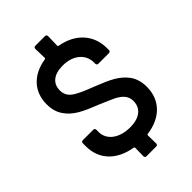

<svg xmlns="http://www.w3.org/2000/svg" viewBox="-258 -895 1083 1083"><g transform="rotate(-45 283.5 -354.0)"><path d="M523 -188C523 -227 513 -260 494 -287C455 -339 407 -361 316 -397C274 -413 243 -426 223 -437C182 -457 161 -480 161 -520C161 -576 201 -608 272 -608C357 -608 409 -559 409 -496V-485C409 -478 414 -473 421 -473H506C513 -473 518 -478 518 -485V-502C518 -607 447 -684 334 -703C331 -704 329 -706 329 -709L331 -784C331 -791 326 -796 319 -796H241C234 -796 229 -791 229 -784L231 -710C231 -707 229 -705 226 -704C119 -688 53 -619 53 -518C53 -479 62 -446 81 -420C118 -367 171 -343 260 -308C300 -291 330 -278 351 -268C391 -247 413 -222 413 -185C413 -130 374 -92 295 -92C206 -92 150 -138 150 -199V-218C150 -225 145 -230 138 -230H54C47 -230 42 -225 42 -218V-193C42 -88 112 -16 228 3C231 4 233 6 233 9L232 76C232 83 237 88 244 88H322C329 88 334 83 334 76L333 10C333 7 335 5 338 4C454 -11 523 -83 523 -188Z"/></g></svg>

Font: Barlow SemiBold Numbers
Style: Regular
Weight: 600
Designer: Jeremy Tribby
Foundry: Tribby Type
Version: Version 1.408